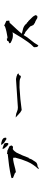

<svg xmlns="http://www.w3.org/2000/svg" viewBox="1182 -1922 636 3040"><g transform="rotate(-90 1500.0 -402.0)"><path d="M583 -598.1V-608.4H599.1L616.2 -602.1V-604.5H627.9H629.9L704.1 -570.3L717.3 -541.5Q714.8 -533.7 711.9 -529.3Q709 -524.4 704.6 -520Q698.2 -514.2 688.5 -514.2Q683.1 -514.2 677.2 -515.6L659.7 -517.6Q642.1 -507.8 628.4 -492.4Q614.7 -477.1 604.5 -460Q556.2 -365.2 522.9 -270L521 -264.6H514.2L496.1 -218.8Q482.4 -200.7 472.2 -182.1Q461.4 -161.6 443.4 -142.6Q420.4 -127 393.1 -125.5Q371.6 -124 356.9 -104L344.7 -113.8Q420.9 -193.8 460.9 -287.4Q501 -380.9 524.4 -480L521.5 -500L522.9 -511.7H489.7Q439.9 -503.9 394.5 -491.2Q348.6 -477.5 292 -467.8L283.7 -481.9L204.1 -513.7L199.2 -536.1H207V-540.5Q305.2 -563.5 398.4 -576.4Q491.7 -589.4 583 -598.1ZM675.8 -678.7H677.2L744.1 -653.8Q753.4 -642.1 755.1 -631.3Q756.8 -620.6 756.8 -609.4V-608.4L752.4 -588.9H732.9Q722.2 -596.2 716.1 -601.3Q710 -606.4 707.3 -609.1Q704.6 -611.8 702.6 -613.8Q699.2 -617.7 694.3 -624Q682.6 -638.7 668.9 -654.3L661.1 -678.7ZM739.3 -700.2H753.9Q775.4 -695.8 793.5 -689.9Q812 -683.6 826.7 -669.9Q835.4 -661.6 837.9 -649.9Q839.8 -639.6 839.8 -629.9V-624L819.3 -617.2L758.3 -656.2L723.1 -700.2Z M1315.4 -437Q1321.3 -437 1327.6 -437.5Q1436 -445.3 1547.9 -452.1Q1659.7 -459 1769 -466.8Q1791 -463.9 1809.1 -458.3Q1827.1 -452.6 1847.7 -443.4L1857.4 -423.8L1832.5 -419.9L1819.8 -393.6L1802.7 -389.2Q1783.2 -399.4 1764.4 -404.3Q1745.6 -409.2 1724.1 -409.7Q1680.7 -411.1 1635.7 -411.1Q1445.8 -400.9 1277.8 -376.5L1239.7 -398.9L1159.7 -471.7L1182.1 -469.7Q1220.7 -466.8 1255.9 -449.7Q1282.7 -437 1315.4 -437Z M2295.4 -116.2Q2274.4 -126 2274.4 -147Q2274.4 -160.6 2272.5 -176.8L2275.4 -186Q2321.3 -228.5 2355.2 -278.1Q2389.2 -327.6 2422.9 -378.4L2509.8 -523.4Q2493.7 -516.6 2478 -516.6Q2468.8 -516.1 2462.4 -516.1Q2456.1 -516.1 2448 -516.4Q2439.9 -516.6 2428.2 -518.6Q2416.5 -520.5 2405.3 -523.9Q2372.6 -533.7 2340.3 -553.2L2334 -571.3L2369.6 -588.4L2376 -607.9L2409.2 -611.8L2413.6 -601.6H2433.1Q2476.6 -608.4 2517.6 -617.4Q2558.6 -626.5 2599.6 -640.6L2615.2 -653.8Q2634.3 -643.6 2651.6 -636.5Q2668.9 -629.4 2689.9 -619.6L2693.8 -573.7L2655.3 -565.4L2647.9 -553.7Q2602.5 -504.4 2560.8 -460.2Q2519 -416 2485.4 -373H2491.2Q2531.2 -365.2 2569.3 -353.5Q2607.4 -341.8 2636.2 -313L2637.7 -312L2640.1 -304.2L2667 -288.6L2669.4 -278.8L2684.6 -272Q2710.4 -242.7 2739.3 -216.3Q2769.5 -188 2780.8 -152.8L2782.7 -147L2767.6 -138.2V-128.9H2735.4Q2713.9 -141.6 2695.3 -152.1Q2676.8 -162.6 2655.3 -168.5L2651.9 -168.9L2647.5 -177.7L2625 -189.5L2604 -234.4H2607.9L2578.6 -262.7L2515.1 -316.4L2482.4 -331.1L2479.5 -336.9H2478L2464.8 -346.2Q2433.1 -288.1 2385.3 -232.7Q2337.4 -177.2 2305.7 -119.1L2302.2 -112.8Z"/></g></svg>

Font: Bakudai
Style: Bold
Weight: 700
Version: Version 1.48